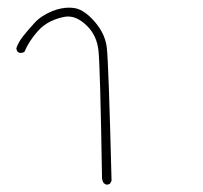

<svg xmlns="http://www.w3.org/2000/svg" viewBox="-20 -246 540 511"><path d="M163.6 -225.6Q142.6 -225.6 120.1 -216.8Q89.8 -204.6 72.3 -185.5Q53.2 -164.6 41.3 -149.4Q29.3 -134.3 23.4 -117.7Q23.9 -112.8 26.9 -107.9L33.2 -105Q40 -105 44.9 -107.9Q57.1 -136.7 80.6 -163.1Q94.2 -178.7 113.5 -188.5Q132.8 -198.2 154.8 -201.7Q158.2 -202.1 161.9 -202.1Q165.5 -202.1 170.9 -201.2Q176.3 -200.2 183.1 -197.3Q198.7 -190.4 212.4 -176.3Q237.3 -151.4 241.9 -112.8Q246.6 -74.2 251.5 227.1Q252 235.4 256.3 241.7L263.2 245.6Q268.6 245.6 272.9 242.7L276.9 234.9Q269 -79.6 264.2 -119.6Q259.3 -161.6 223.1 -197.8Q199.2 -221.7 177.2 -224.6Q170.4 -225.6 163.6 -225.6Z"/></svg>

Font: NaikaiFont
Style: ExtraLight
Weight: 200
Version: Version 1.89